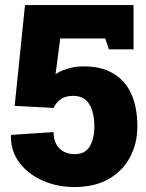

<svg xmlns="http://www.w3.org/2000/svg" viewBox="-20 -731 577 761"><path d="M275.4 10.3Q206.5 10.3 149.4 -15.1Q91.3 -40.5 56.6 -86.7Q22 -132.8 23.4 -194.3L24.4 -196.3L192.4 -207.5Q192.4 -166.5 215.1 -143.3Q237.8 -120.1 275.4 -120.1Q318.4 -120.1 336.2 -151.4Q354 -182.6 354 -228Q354 -284.7 334 -317.9Q314 -351.1 269.5 -351.1Q239.3 -351.1 220 -337.2Q200.7 -323.2 192.9 -303.2L38.1 -311.5L79.1 -710.9H509.3V-535.6H411.6L397 -578.6H218.8L200.2 -437Q212.9 -445.8 230 -452.6Q247.1 -459.5 266.6 -463.6Q286.1 -467.8 307.1 -467.8Q377.4 -469.2 426.3 -441.4Q524.4 -384.8 524.4 -229Q524.4 -163.1 495.6 -108.4Q466.8 -53.7 411.1 -21.7Q355.5 10.3 275.4 10.3Z"/></svg>

Font: Hanuman Black
Style: Regular
Weight: 900
Designer: Danh Hong
Version: Version 8.002; ttfautohint (v1.8.3)